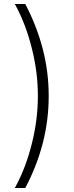

<svg xmlns="http://www.w3.org/2000/svg" viewBox="-20 -856 371 958"><path d="M193 -140Q163 -25 106 82H54Q109 -18 139 -140Q169 -259 169 -377Q169 -496 139 -614Q109 -736 54 -836H106Q163 -728 193 -613Q223 -498 223 -377Q223 -256 193 -140Z"/></svg>

Font: Sinter Light
Style: Regular
Weight: 300
Foundry: Adobe & rsms
Version: Version 1.000